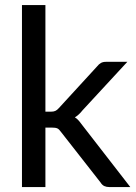

<svg xmlns="http://www.w3.org/2000/svg" viewBox="-20 -758 552 778"><path d="M164 -737.5V-305.5H187Q197 -305.5 204 -308.5Q211 -311.5 218.5 -320L373.5 -489Q380.5 -498 388.8 -502.8Q397 -507.5 410 -507.5H496L314 -310.5Q300 -292.5 283.5 -282.5Q293 -276.5 300.2 -268Q307.5 -259.5 314.5 -249.5L508 0H423Q411.5 0 402.8 -4Q394 -8 387.5 -18.5L227 -223.5Q219.5 -234.5 212.2 -237.8Q205 -241 190 -241H164V0H69V-737.5Z"/></svg>

Font: Lato Medium
Style: Regular
Weight: 500
Designer: Lukasz Dziedzic
Foundry: tyPoland Lukasz Dziedzic
Version: Version 2.006; 2014-01-15